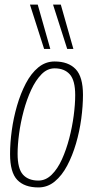

<svg xmlns="http://www.w3.org/2000/svg" viewBox="-20 -810 416 840"><path d="M148 10Q87 10 55.5 -23Q24 -56 24 -136Q24 -184 31.5 -239Q39 -294 54.5 -347.5Q70 -401 93 -445Q116 -489 147.5 -515Q179 -541 219 -541Q279 -541 311 -507.5Q343 -474 343 -395Q343 -346 335.5 -290.5Q328 -235 312.5 -182Q297 -129 274 -85.5Q251 -42 219.5 -16Q188 10 148 10ZM148 -20Q180 -20 206 -45.5Q232 -71 251 -113Q270 -155 283 -205Q296 -255 302.5 -304.5Q309 -354 309 -394Q309 -458 285.5 -484.5Q262 -511 219 -511Q187 -511 161.5 -485Q136 -459 116.5 -417Q97 -375 83.5 -324.5Q70 -274 63.5 -225Q57 -176 57 -137Q57 -72 80.5 -46Q104 -20 148 -20ZM173 -596 111 -790H145L200 -596ZM274 -596 212 -790H246L301 -596Z"/></svg>

Font: Georama SemiCondensed ExtraLight
Style: Italic
Weight: 200
Width: 4
Italic angle: -9°
Designer: Jean-Baptiste Levee
Foundry: Production Type
Version: Version 1.000